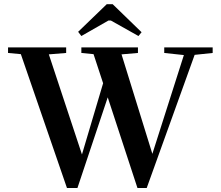

<svg xmlns="http://www.w3.org/2000/svg" viewBox="-20 -893 1071 931"><path d="M374.5 -718.3 358.9 -738.8 497.6 -872.6H526.4L666.5 -736.8L651.4 -718.3L517.6 -793.5H505.9ZM304.7 18.6 81.1 -630.4 19 -636.2V-663.1H300.8V-636.2L216.8 -629.4L377.4 -144L480 -489.3L433.6 -630.4L374.5 -636.2V-663.1H648.9V-636.2L569.3 -629.4L718.8 -147L871.6 -626L776.4 -636.2V-663.1H1011.2V-636.2L923.8 -627L691.4 18.6H646.5L502.4 -420.9L355.5 18.6Z"/></svg>

Font: Elstob SemiBold
Style: Regular
Weight: 600
Designer: Peter S. Baker
Version: Version 1.015